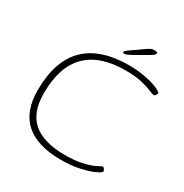

<svg xmlns="http://www.w3.org/2000/svg" viewBox="-195 -1018 1130 1178"><g transform="rotate(30 370.0 -429.0)"><path d="M401 6Q63 6 63 -293Q63 -706 476 -706Q531 -706 583 -696.5Q635 -687 663 -676Q713 -657 713 -646Q713 -642 707.5 -632.5Q702 -623 694 -623Q685 -623 660 -634Q635 -645 589 -656.5Q543 -668 472 -668Q105 -668 105 -296Q105 -159 180.5 -95.5Q256 -32 405 -32Q469 -32 512.5 -40.5Q556 -49 583 -59.5Q610 -70 624 -78.5Q638 -87 644 -87Q650 -87 656 -78Q662 -69 662 -64Q662 -57 648.5 -49Q635 -41 612 -31Q578 -17 524.5 -5.5Q471 6 401 6ZM412 -752Q408 -752 404.5 -753Q401 -754 401 -758Q401 -766 425 -783L508 -841Q528 -855 538 -859.5Q548 -864 559 -864Q573 -864 578.5 -862Q584 -860 584 -855Q584 -848 575.5 -840.5Q567 -833 556 -827L459 -771Q443 -762 432 -757Q421 -752 412 -752Z"/></g></svg>

Font: Asap Expanded Expanded Thin
Style: Italic
Weight: 100
Width: 7
Italic angle: -6°
Designer: Pablo Cosgaya
Foundry: Omnibus-Type
Version: Version 3.001; ttfautohint (v1.8.4.7-5d5b)